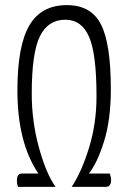

<svg xmlns="http://www.w3.org/2000/svg" viewBox="-20 -730 501 750"><path d="M260 0Q299 -59 328 -153.5Q357 -248 357 -354Q357 -519 328 -586Q299 -653 235 -653Q168 -653 136 -588.5Q104 -524 104 -364Q104 -256 132 -154Q160 -52 197 0H50Q46 -12 46 -24Q46 -52 65 -52H130Q48 -173 48 -377Q48 -551 94.5 -630.5Q141 -710 241 -710Q336 -710 374.5 -634.5Q413 -559 413 -381Q413 -263 386.5 -178Q360 -93 327 -52H409Q414 -37 414 -27Q414 0 393 0Z"/></svg>

Font: Yanone Kaffeesatz Light
Style: Regular
Weight: 300
Designer: Yanone (Cyrillic: Daniel Pouzeot)
Foundry: Yanone
Version: Version 1.003;PS 001.003;hotconv 1.0.88;makeotf.lib2.5.64775